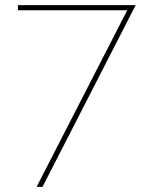

<svg xmlns="http://www.w3.org/2000/svg" viewBox="-20 -603 575 750"><path d="M477 -563H50V-583H510L146 127H123Z"/></svg>

Font: Raleway Thin Thin
Style: Regular
Weight: 250
Version: Version 4.026